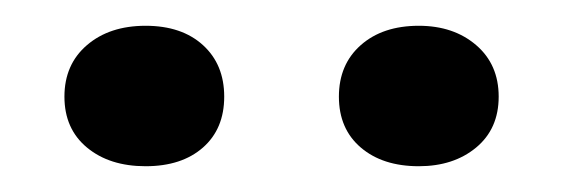

<svg xmlns="http://www.w3.org/2000/svg" viewBox="-20 -713 437 149"><path d="M93 -584Q65 -584 47.5 -598.5Q30 -613 30 -638Q30 -663 47.5 -678Q65 -693 93 -693Q121 -693 137.5 -678Q154 -663 154 -638Q154 -613 137.5 -598.5Q121 -584 93 -584ZM305 -584Q277 -584 260 -598.5Q243 -613 243 -638Q243 -663 260 -678Q277 -693 305 -693Q332 -693 349.5 -678Q367 -663 367 -638Q367 -613 349.5 -598.5Q332 -584 305 -584Z"/></svg>

Font: Hahmlet Medium
Style: Regular
Weight: 500
Version: Version 1.002